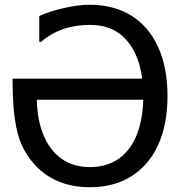

<svg xmlns="http://www.w3.org/2000/svg" viewBox="-20 -762 748 797"><path d="M675.3 -363.3C675.3 -442.4 662.1 -510.3 636.2 -567.4C584 -681.2 485.4 -742.2 353 -742.2C320.8 -742.2 284.7 -737.8 244.6 -728.5C204.1 -719.2 170.4 -708.5 143.1 -695.3V-587.9H150.4C204.6 -635.3 272.5 -658.7 353 -658.7C423.3 -658.7 476.1 -634.3 515.1 -583.5C543.5 -546.4 562 -497.1 570.3 -435.5H32.2C32.2 -365.7 35.6 -309.1 42 -265.6C48.3 -221.7 58.1 -186.5 70.3 -159.7C82.5 -132.8 98.6 -107.9 119.1 -84C176.3 -18.1 254.4 15.1 353.5 15.1C418.9 15.1 476.1 0.5 524.4 -29.8C621.1 -89.4 675.3 -205.1 675.3 -363.3ZM574.7 -348.1C573.2 -293.9 564.5 -245.6 548.3 -203.6C515.1 -119.6 449.7 -68.4 354 -68.4C306.2 -68.4 266.1 -80.6 233.4 -104.5C168 -152.8 135.3 -239.3 132.8 -348.1Z"/></svg>

Font: SG Kara
Style: Regular
Weight: 400
Designer: Damoon Khanjanzadeh
Version: Version 1.000